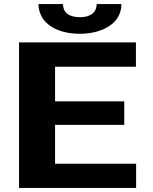

<svg xmlns="http://www.w3.org/2000/svg" viewBox="-20 -918 746 938"><path d="M587 -308V-423H249V-592H644V-711H73V0H645V-118H249V-308ZM371 -834C319 -834 288 -855 288 -898H168C168 -877 173 -858 182 -840C210 -786 278 -753 371 -753C401 -753 429 -757 454 -764C520 -783 573 -825 573 -898H452C452 -857 422 -834 371 -834Z"/></svg>

Font: Asimov
Style: XWid
Weight: 500
Designer: Google
Version: Version 2.000980; 2014